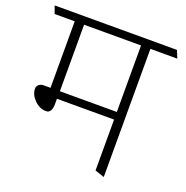

<svg xmlns="http://www.w3.org/2000/svg" viewBox="-136 -795 894 925"><g transform="rotate(20 310.5 -332.0)"><path d="M446 0V-261H153V-232Q153 -211 145.5 -199Q138 -187 124 -187Q90 -187 63.5 -214Q37 -241 37 -271Q37 -284 47 -292Q57 -300 70 -300H106V-641H3L-11 -680H616L632 -641H494V16ZM446 -641H154V-300H446Z"/></g></svg>

Font: Palanquin Thin
Style: Regular
Weight: 250
Designer: Pria Ravichandran
Version: Version 1.001